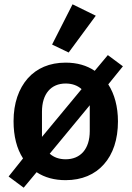

<svg xmlns="http://www.w3.org/2000/svg" viewBox="-20 -825 611 892"><path d="M20 -5 87 -89C58 -134 43 -192 43 -262C43 -346 67 -413 109 -461C151 -508 210 -534 285 -534C338 -534 383 -521 420 -496L481 -569L551 -517L483 -433C512 -388 528 -329 528 -261C528 -177 505 -109 463 -62C421 -14 360 12 285 12C233 12 188 0 150 -25L90 47ZM285 -85C354 -85 397 -133 397 -216V-336L211 -111C230 -94 255 -85 285 -85ZM175 -189 359 -411C340 -428 315 -437 285 -437C217 -437 175 -389 175 -306ZM299 -581 222 -618 317 -805 425 -752Z"/></svg>

Font: Plexus Sans SemiBold
Style: Regular
Weight: 600
Version: Version 2.001;PS 002.001;hotconv 1.0.70;makeotf.lib2.5.58329